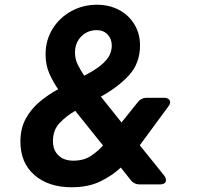

<svg xmlns="http://www.w3.org/2000/svg" viewBox="-20 -777 841 809"><path d="M282 12Q184 12 125 -39.5Q66 -91 66 -180Q66 -236 88.5 -277Q111 -318 147.5 -348.5Q184 -379 225 -401Q204 -431 188 -467Q172 -503 172 -548Q172 -607 201 -654.5Q230 -702 279.5 -729.5Q329 -757 388 -757Q441 -757 482 -735Q523 -713 546.5 -674Q570 -635 570 -586Q570 -511 524 -460.5Q478 -410 405 -370L492 -261L561 -347Q575 -365 598 -365H671Q689 -365 695 -354Q701 -343 689 -328L569 -165L672 -37Q683 -22 678 -11Q673 0 654 0H568Q545 0 531 -18L489 -71Q453 -37 402.5 -12.5Q352 12 282 12ZM296 -555Q296 -528 308.5 -503Q321 -478 335 -458Q383 -483 408 -504.5Q433 -526 442 -545.5Q451 -565 451 -585Q451 -613 433.5 -631.5Q416 -650 388 -650Q349 -650 322.5 -623.5Q296 -597 296 -555ZM203 -182Q203 -145 226 -122.5Q249 -100 289 -100Q333 -100 363 -120Q393 -140 414 -164L297 -310Q260 -289 231.5 -259Q203 -229 203 -182Z"/></svg>

Font: Pitagon Sans Text Bold
Style: Italic
Weight: 700
Italic angle: -8°
Designer: Travis Tran
Foundry: Pitagon
Version: Version 1.001; ttfautohint (v1.8.4.7-5d5b);gftools[0.9.26]